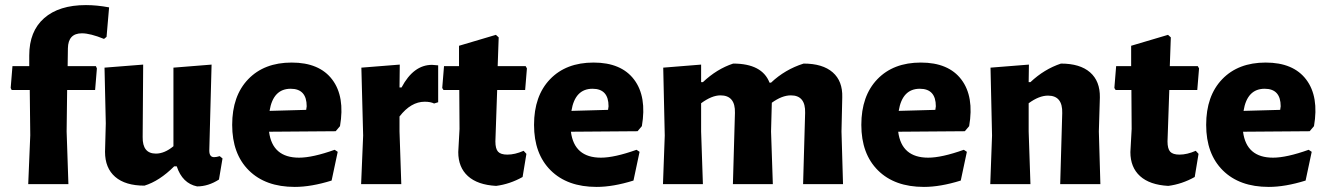

<svg xmlns="http://www.w3.org/2000/svg" viewBox="-20 -724 5217 755"><path d="M357 -464 361 -455 354 -370H244L242 -207L249 0H91L99 -192L97 -370H26L22 -378L29 -464H95V-506Q95 -601 153.5 -652.5Q212 -704 318 -704Q361 -704 409 -695L399 -579L389 -571Q335 -593 302 -593Q248 -593 247 -534L246 -464Z M548 6Q473 6 433 -28.5Q393 -63 393 -127L396 -239L391 -458L543 -470L541 -185Q540 -120 593 -120Q627 -120 662 -149V-458L812 -470L803 -132Q803 -106 822 -106Q831 -106 844 -110L855 -101L841 -18Q799 9 755 9Q697 -3 675 -70H665Q607 -12 548 6Z M1139 11Q1024 11 958.5 -54Q893 -119 893 -233Q893 -347 956 -412.5Q1019 -478 1127 -478Q1236 -478 1286.5 -411Q1337 -344 1317 -228L1300 -208L1038 -206Q1051 -104 1156 -104Q1209 -104 1296 -135L1308 -127L1284 -14Q1204 11 1139 11ZM1123 -375Q1054 -375 1040 -288L1184 -292L1186 -306Q1186 -375 1123 -375Z M1552 -470 1551 -380H1559Q1606 -469 1679 -469Q1685 -469 1703 -467V-322L1687 -317Q1673 -324 1650 -324Q1596 -324 1551 -266V-207L1558 0H1400L1408 -191L1401 -458Z M1931 7Q1858 3 1820 -31.5Q1782 -66 1782 -126L1787 -217L1786 -370H1724L1719 -378L1726 -464H1785V-544L1930 -587L1941 -577L1937 -464H2047L2052 -455L2045 -370H1935L1928 -168Q1928 -139 1938.5 -127.5Q1949 -116 1975 -116Q2005 -116 2039 -131L2050 -119L2035 -28Q1985 0 1931 7Z M2326 11Q2211 11 2145.5 -54Q2080 -119 2080 -233Q2080 -347 2143 -412.5Q2206 -478 2314 -478Q2423 -478 2473.5 -411Q2524 -344 2504 -228L2487 -208L2225 -206Q2238 -104 2343 -104Q2396 -104 2483 -135L2495 -127L2471 -14Q2391 11 2326 11ZM2310 -375Q2241 -375 2227 -288L2371 -292L2373 -306Q2373 -375 2310 -375Z M2737 -470V-401H2744Q2799 -453 2863 -474Q2977 -474 3006 -399H3012Q3067 -451 3140 -474Q3215 -474 3254.5 -439.5Q3294 -405 3292 -341L3289 -207L3295 0H3138L3146 -280Q3148 -349 3090 -349Q3055 -349 3015 -320L3012 -207L3019 0H2862L2870 -280Q2872 -349 2813 -349Q2779 -349 2737 -318V-207L2744 0H2587L2594 -191L2588 -458Z M3613 11Q3498 11 3432.5 -54Q3367 -119 3367 -233Q3367 -347 3430 -412.5Q3493 -478 3601 -478Q3710 -478 3760.5 -411Q3811 -344 3791 -228L3774 -208L3512 -206Q3525 -104 3630 -104Q3683 -104 3770 -135L3782 -127L3758 -14Q3678 11 3613 11ZM3597 -375Q3528 -375 3514 -288L3658 -292L3660 -306Q3660 -375 3597 -375Z M4026 -470 4025 -401H4032Q4086 -452 4152 -474Q4227 -474 4266.5 -439.5Q4306 -405 4305 -341L4301 -207L4307 0H4149L4157 -279Q4159 -348 4101 -348Q4066 -348 4025 -318V-207L4032 0H3874L3881 -191L3875 -458Z M4574 7Q4501 3 4463 -31.5Q4425 -66 4425 -126L4430 -217L4429 -370H4367L4362 -378L4369 -464H4428V-544L4573 -587L4584 -577L4580 -464H4690L4695 -455L4688 -370H4578L4571 -168Q4571 -139 4581.5 -127.5Q4592 -116 4618 -116Q4648 -116 4682 -131L4693 -119L4678 -28Q4628 0 4574 7Z M4969 11Q4854 11 4788.5 -54Q4723 -119 4723 -233Q4723 -347 4786 -412.5Q4849 -478 4957 -478Q5066 -478 5116.5 -411Q5167 -344 5147 -228L5130 -208L4868 -206Q4881 -104 4986 -104Q5039 -104 5126 -135L5138 -127L5114 -14Q5034 11 4969 11ZM4953 -375Q4884 -375 4870 -288L5014 -292L5016 -306Q5016 -375 4953 -375Z"/></svg>

Font: Alegreya Sans SC ExtraBold
Style: Regular
Weight: 800
Designer: Juan Pablo del Peral
Foundry: Huerta Tipografica
Version: Version 2.007